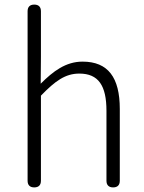

<svg xmlns="http://www.w3.org/2000/svg" viewBox="-20 -815 628 835"><path d="M158 -199V-399C220 -463 264 -495 325 -495C408 -495 443 -443 443 -333V-29C443 -10 453 0 472 0C491 0 501 -10 501 -29V-341C501 -478 450 -547 339 -547C266 -547 211 -505 157 -451L158 -568V-766C158 -785 148 -795 129 -795C110 -795 100 -785 100 -766V-397V-29C100 -10 110 0 129 0C148 0 158 -10 158 -29Z"/></svg>

Font: GenSenRounded2 TW L
Style: Regular
Weight: 300
Version: Version 2.100;PS 2.1;hotconv 16.6.51;makeotf.lib2.5.65220 DE